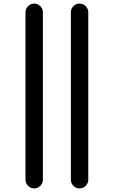

<svg xmlns="http://www.w3.org/2000/svg" viewBox="-20 -830 634 1070"><path d="M375 171V-761Q375 -781 389 -795.5Q403 -810 423 -810Q443 -810 457.5 -795.5Q472 -781 472 -761V171Q472 191 457.5 205.5Q443 220 423 220Q403 220 389 205.5Q375 191 375 171ZM122 171V-761Q122 -781 136.5 -795.5Q151 -810 171 -810Q191 -810 205 -795.5Q219 -781 219 -761V171Q219 191 205 205.5Q191 220 171 220Q151 220 136.5 205.5Q122 191 122 171Z"/></svg>

Font: Rounded Mplus 1c Medium
Style: Regular
Weight: 500
Version: Version 1.059.20150529